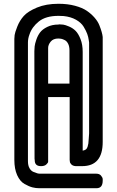

<svg xmlns="http://www.w3.org/2000/svg" viewBox="-20 -814 620 1017"><path d="M348 -371V-547Q348 -568 341 -582Q334 -596 323 -601.5Q312 -607 304.5 -608.5Q297 -610 291 -610H289Q262 -610 248.5 -593.5Q235 -577 235 -560V-544V-371ZM290 -794Q338 -794 377 -783.5Q416 -773 439.5 -757Q463 -741 480.5 -721Q498 -701 506 -681Q514 -661 518.5 -645Q523 -629 524 -618V-608V-62Q524 66 415 66H381Q366 65 358 57Q350 49 350 41L349 33V-300H235V33Q235 37 235 42.5Q235 48 225.5 57Q216 66 198 66H197Q164 66 164 35L163 27L162 -538V-543Q162 -555 163.5 -568.5Q165 -582 172.5 -604Q180 -626 192.5 -642.5Q205 -659 230.5 -671.5Q256 -684 290 -684Q292 -685 294 -685Q304 -685 315 -683.5Q326 -682 346 -673.5Q366 -665 380.5 -650.5Q395 -636 406.5 -607Q418 -578 418 -539V-16Q429 -18 435 -22.5Q441 -27 444 -37Q447 -47 448 -54Q449 -61 450 -79Q451 -97 452 -107V-246V-589Q452 -592 450 -602Q448 -618 442 -634.5Q436 -651 423 -672.5Q410 -694 382.5 -709.5Q355 -725 317 -729L290 -730Q223 -730 186 -700.5Q149 -671 136 -631Q128 -610 128 -589V-448V-129V7V40Q128 62 136 76.5Q144 91 157 96.5Q170 102 177.5 104Q185 106 191 106H192H482H490Q506 106 514.5 115.5Q523 125 524 134V143Q524 183 491 183H488H452H192H188Q170 183 152 178.5Q134 174 110 160.5Q86 147 71 114Q56 81 56 33V7V-608Q56 -616 57.5 -628.5Q59 -641 71.5 -673Q84 -705 106 -729.5Q128 -754 176 -774Q224 -794 290 -794Z"/></svg>

Font: Soda Fountain
Style: Regular
Weight: 400
Version: Version 1.0